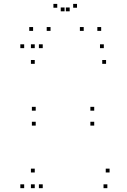

<svg xmlns="http://www.w3.org/2000/svg" viewBox="-20 -971 660 1001"><path d="M202.8 -720V-740H182.8V-720ZM106 -720V-740H86V-720ZM106 10V-10H86V10ZM202.8 10V-10H182.8V10ZM161.2 -71.8V-91.8H141.2V-71.8ZM161.2 10V-10H141.2V10ZM539.7 10V-10H519.7V10ZM551.3 -71.8V-91.8H531.3V-71.8ZM166.2 -394V-414H146.2V-394ZM166.2 -316.2V-336.2H146.2V-316.2ZM471.2 -316.2V-336.2H451.2V-316.2ZM471.2 -394V-414H451.2V-394ZM521.3 -720V-740H501.3V-720ZM161.2 -720V-740H141.2V-720ZM161.2 -638.2V-658.2H141.2V-638.2ZM533 -638.2V-658.2H513V-638.2ZM243.5 -810V-830H223.5V-810ZM343.3 -912V-932H323.3V-912ZM316.7 -912V-932H296.7V-912ZM416.5 -810V-830H396.5V-810ZM507.5 -810V-830H487.5V-810ZM381.5 -930.7V-950.7H361.5V-930.7ZM278.5 -930.7V-950.7H258.5V-930.7ZM152.5 -810V-830H132.5V-810Z"/></svg>

Font: Monaspace Krypton Dots Var
Style: Regular
Weight: 400
Designer: Riley Cran and the Lettermatic Team
Version: Version 1.100 (Monaspace Krypton Dots)